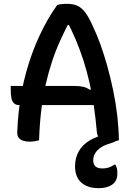

<svg xmlns="http://www.w3.org/2000/svg" viewBox="-20 -730 690 1003"><path d="M36 -281H367Q396 -281 415 -276.5Q434 -272 449 -261L486 -271V-181H80Q63 -181 53 -190.5Q43 -200 39.5 -218.5Q36 -237 36 -263ZM184 3Q173 6 160.5 8Q148 10 135 10Q117 10 102 5.5Q87 1 78.5 -9.5Q70 -20 70 -38Q72 -94 78 -148.5Q84 -203 94 -255.5Q104 -308 118 -357.5Q132 -407 149 -453.5Q166 -500 186.5 -544Q207 -588 230 -628Q253 -668 279 -704Q289 -707 301.5 -708.5Q314 -710 330 -710Q361 -710 383 -700.5Q405 -691 424.5 -666Q444 -641 465 -593Q485 -552 504 -499.5Q523 -447 540 -386.5Q557 -326 571 -259Q585 -192 593 -123Q596 -92 598.5 -59.5Q601 -27 601 3Q592 6 580.5 8Q569 10 557 10Q535 10 519.5 4.5Q504 -1 496 -12Q488 -23 486 -40Q480 -110 470.5 -174Q461 -238 447.5 -298Q434 -358 416 -414Q398 -470 375.5 -523Q353 -576 326 -627L369 -600H303L348 -627Q319 -572 294.5 -518Q270 -464 251.5 -407.5Q233 -351 218.5 -288Q204 -225 195.5 -153.5Q187 -82 184 3ZM539 -29Q551 -31 563.5 -21Q576 -11 587 6Q583 9 575 12.5Q567 16 556 19Q513 31 490 54Q467 77 467 107Q467 129 479 139.5Q491 150 515 150Q532 150 547 145.5Q562 141 577 130H583Q587 138 589.5 145.5Q592 153 592.5 160.5Q593 168 593 178Q593 215 566.5 234Q540 253 496 253Q437 253 404.5 223.5Q372 194 372 139Q372 95 391.5 60.5Q411 26 448.5 3.5Q486 -19 539 -29Z"/></svg>

Font: Recursive Casual Medium
Style: Regular
Weight: 500
Version: Version 1.047